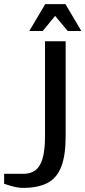

<svg xmlns="http://www.w3.org/2000/svg" viewBox="-20 -900 414 930"><path d="M93 10Q69 10 44 3.5Q19 -3 0 -10V-58H93Q126 -58 149.5 -74Q173 -90 185.5 -130Q198 -170 198 -240V-700H298V-240Q298 -147 276.5 -92Q255 -37 209.5 -13.5Q164 10 93 10ZM122 -750 199 -880H297L374 -750H308L247 -823L187 -750Z"/></svg>

Font: Cuprum Medium
Style: Regular
Weight: 500
Designer: Jovanny Lemonad
Foundry: Jovanny Lemonad
Version: Version 3.000